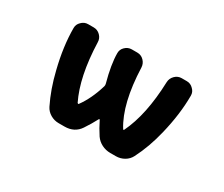

<svg xmlns="http://www.w3.org/2000/svg" viewBox="-93 -791 1186 1015"><g transform="rotate(30 500.0 -283.5)"><path d="M641.6 -17.6Q614.3 -17.6 589.8 -29.8Q565.4 -42 549.8 -64.5Q525.4 -101.6 505.9 -141.6Q504.9 -143.6 502.9 -143.6Q501 -143.6 500 -141.6Q479.5 -102.5 454.1 -64.5Q422.9 -17.6 362.3 -17.6H326.2Q299.8 -17.6 276.4 -31.2Q252.9 -44.9 241.2 -68.4Q200.2 -151.4 175.8 -252.9Q143.6 -381.8 143.6 -493.2Q143.6 -515.6 160.2 -531.2Q176.8 -548.8 200.2 -548.8H234.4Q257.8 -548.8 274.9 -531.7Q292 -514.6 292 -491.2Q298.8 -285.2 360.4 -160.2Q362.3 -158.2 364.7 -157.7Q367.2 -157.2 368.2 -159.2Q412.1 -218.8 438.5 -307.6Q440.4 -314.5 438.5 -322.3Q410.2 -425.8 410.2 -494.1Q410.2 -515.6 425.8 -531.2Q443.4 -548.8 466.8 -548.8H500Q524.4 -548.8 541 -531.7Q557.6 -514.6 558.6 -491.2Q566.4 -275.4 637.7 -161.1Q638.7 -158.2 641.1 -158.7Q643.6 -159.2 644.5 -161.1Q706.1 -288.1 712.9 -491.2Q713.9 -514.6 731 -531.7Q748 -548.8 771.5 -548.8H802.7Q826.2 -548.8 842.8 -531.2Q859.4 -515.6 859.4 -493.2Q859.4 -380.9 828.1 -252Q803.7 -150.4 761.7 -68.4Q750 -44.9 726.6 -31.2Q703.1 -17.6 675.8 -17.6Z"/></g></svg>

Font: Rounded Mgen+ 2m bold
Style: Bold
Weight: 700
Designer: [Source Han Sans]
Ryoko NISHIZUKA  (kana & ideographs); Paul D. Hunt (Latin, Greek & Cyrillic); Wenlong ZHANG  (bopomofo
Version: Version 1.059.20150602